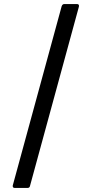

<svg xmlns="http://www.w3.org/2000/svg" viewBox="-20 -788 495 949"><path d="M116 141C122 141 127 138 128 132L370 -755C372 -764 368 -768 360 -768H298C292 -768 288 -765 285 -758L43 129C42 136 45 141 53 141Z"/></svg>

Font: LINE Seed JP App_OTF Regular
Style: Regular
Weight: 400
Designer: LY Corporation & Fontrix & Fontworks
Version: Version 1.002